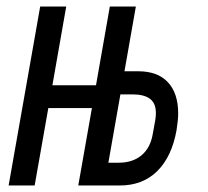

<svg xmlns="http://www.w3.org/2000/svg" viewBox="-20 -570 640 590"><path d="M103.5 -550H183.5L141 -308H275L317.5 -550H397.5L362.5 -351H405Q464.5 -351 496 -317.2Q527.5 -283.5 527.5 -221.5Q527.5 -201 522.5 -170Q508 -88.5 463.2 -44.2Q418.5 0 348 0H220.5L262.5 -238H128.5L86.5 0H6.5ZM449 -156 457 -200Q459 -211.5 459 -223Q459 -252.5 441 -266.2Q423 -280 386.5 -280H350L313 -70H344.5Q387 -70 414.2 -92.2Q441.5 -114.5 449 -156Z"/></svg>

Font: JuliaMono
Style: Italic
Weight: 400
Italic angle: -9°
Monospace: yes
Designer: cormullion
Foundry: corm
Version: Version 0.057; ttfautohint (v1.8.4)